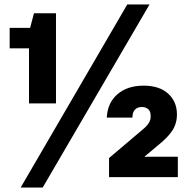

<svg xmlns="http://www.w3.org/2000/svg" viewBox="-20 -788 842 854"><path d="M109 -328V-573H23V-664H114L131 -729H229V-328ZM72 46 546 -768H645L170 46ZM465 0V-85L616 -213Q633 -227 641.5 -240.5Q650 -254 650 -267V-274Q650 -293 639 -302.5Q628 -312 611 -312Q591 -312 580 -300Q569 -288 569 -265H455Q458 -330 502 -368.5Q546 -407 619 -407Q689 -407 728 -371.5Q767 -336 767 -279Q767 -238 746 -206.5Q725 -175 682 -141L632 -99L624 -92V-90L638 -91H771V0Z"/></svg>

Font: Hubot Sans Condensed ExtraLight
Style: Bold
Weight: 700
Version: Version 2.000